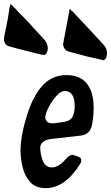

<svg xmlns="http://www.w3.org/2000/svg" viewBox="-117 -965 573 992"><path d="M109 -681Q100 -681 -20 -712L-68 -725Q-84 -729 -90.5 -740.5Q-97 -752 -97 -763Q-97 -765 -96 -767V-770Q-95 -772 -95 -774Q-95 -777 -95 -778Q-94 -779 -94 -781L-92 -792Q-92 -794 -92 -794Q-91 -795 -91 -797L-88 -811Q-75 -870 -67 -929Q-63 -940 -63 -944L-64 -945Q-62 -945 -38 -921Q-23 -903 -6 -887Q32 -849 68 -808L113 -759Q130 -740 130 -714L129 -707Q125 -681 109 -681ZM416 -654Q414 -654 411.5 -655Q409 -656 405 -657Q332 -672 263 -692Q251 -695 237 -699Q223 -703 216 -714.5Q209 -726 209 -737Q209 -740 212 -752Q212 -753 212 -754L214 -767Q214 -767 215 -769Q220 -792 227 -833L243 -919Q245 -919 253 -909L260 -904Q272 -890 284 -878L346 -812Q370 -787 420 -732Q436 -714 436 -688L435 -680Q433 -667 427.5 -660.5Q422 -654 416 -654ZM119 7Q66 7 37.5 -26Q9 -59 -1 -104.5Q-11 -150 -11 -185Q-11 -265 24.5 -376Q60 -487 120 -540Q166 -577 226 -577Q282 -577 315 -550Q367 -508 367 -406Q367 -370 361 -334L357 -313Q345 -272 305 -265L139 -246Q91 -235 91 -202Q91 -178 98 -153Q111 -100 150 -100Q185 -100 218 -138Q241 -165 256 -165L263 -164L289 -155Q303 -150 303 -136Q303 -127 297 -118Q219 7 119 7ZM162 -328 214 -335Q248 -341 258.5 -363.5Q269 -386 269 -416Q269 -495 217 -495Q197 -495 173.5 -468.5Q150 -442 133.5 -409Q117 -376 117 -358Q117 -348 125 -338Q133 -328 154 -328Z"/></svg>

Font: Bangerz
Style: Regular
Weight: 400
Designer: vernon adams
Foundry: Vernon Adams
Version: Version 2.10;February 7, 2025;FontCreator 13.0.0.2683 64-bit